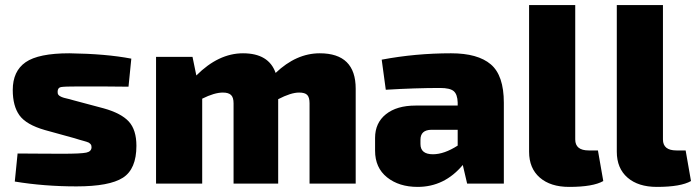

<svg xmlns="http://www.w3.org/2000/svg" viewBox="-20 -720 2731 753"><path d="M272 -178 156 -210Q83 -231 56.5 -267.5Q30 -304 30 -367Q30 -441 80.5 -476Q131 -511 252 -511Q396 -509 495 -490L484 -380Q418 -381 290 -381Q232 -381 219 -378.5Q206 -376 206 -360Q206 -357 206.5 -354Q207 -351 208.5 -349Q210 -347 211.5 -345.5Q213 -344 216 -342.5Q219 -341 222 -339.5Q225 -338 230.5 -336.5Q236 -335 240.5 -334Q245 -333 253 -331Q261 -329 267 -327L387 -295Q455 -276 485 -243.5Q515 -211 515 -148Q515 -57 462 -23Q409 11 280 11Q153 11 38 -8L49 -118Q59 -118 122 -117.5Q185 -117 224 -117Q298 -117 318.5 -121.5Q339 -126 339 -143Q339 -147 338 -150Q337 -153 334 -156Q331 -159 328.5 -160.5Q326 -162 319.5 -164Q313 -166 307.5 -167.5Q302 -169 291.5 -172Q281 -175 272 -178Z M735 -497 750 -424Q837 -511 933 -511Q1034 -511 1061 -434Q1142 -511 1234 -511Q1375 -511 1375 -372V0H1194V-315Q1194 -338 1185 -347.5Q1176 -357 1153 -357Q1121 -357 1071 -331V0H896V-315Q896 -338 886 -347.5Q876 -357 854 -357Q821 -357 773 -333V0H592V-497Z M1493 -368 1477 -486Q1609 -511 1749 -511Q1854 -511 1905 -467.5Q1956 -424 1956 -317V0H1812L1795 -73Q1723 13 1618 13Q1545 13 1498 -24.5Q1451 -62 1451 -129V-179Q1451 -238 1493.5 -272Q1536 -306 1610 -306H1775V-318Q1774 -350 1759.5 -362.5Q1745 -375 1706 -375Q1609 -375 1493 -368ZM1629 -172V-155Q1629 -115 1678 -115Q1722 -115 1775 -149V-211H1671Q1629 -210 1629 -172Z M2236 -700V-173Q2236 -130 2289 -130H2325L2346 -10Q2306 13 2212 13Q2139 13 2097 -23.5Q2055 -60 2055 -125V-700Z M2580 -700V-173Q2580 -130 2633 -130H2669L2690 -10Q2650 13 2556 13Q2483 13 2441 -23.5Q2399 -60 2399 -125V-700Z"/></svg>

Font: Exo 2.0 Extra Bold
Style: Regular
Weight: 800
Designer: Natanael Gama
Version: Version 1.001;PS 001.001;hotconv 1.0.70;makeotf.lib2.5.58329